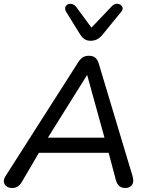

<svg xmlns="http://www.w3.org/2000/svg" viewBox="-20 -966 774 994"><path d="M8 -53.3 385.1 -644.1Q396.6 -661.5 409 -669.4Q421.5 -677.3 440.5 -677.3Q460.2 -677.3 472.6 -667.6Q485 -658 490.7 -638.7L665.7 -55.9Q675.1 -25.4 663.7 -9.1Q652.3 7.3 628.8 7.3Q608.9 7.3 596.9 -3.4Q584.8 -14.1 579.1 -36.7L537.2 -195.2L571.3 -175H149L192.3 -193.3L92.1 -22.5Q74.3 7.3 43.4 7.3Q26 7.3 14.2 -1Q2.5 -9.3 0.2 -23.3Q-2 -37.4 8 -53.3ZM217.6 -236.8 195.2 -253.4H550.2L525.8 -235.5L431.4 -577.3H430.6ZM392.2 -791.9 322.9 -904.3Q312.5 -920.9 320.6 -933.8Q328.7 -946.8 345.6 -946.1Q362.4 -945.4 375 -929.5L453.4 -823L560.2 -935Q572.9 -948 589.3 -946.3Q605.7 -944.5 612.6 -931.9Q619.5 -919.2 607.8 -905.2L513.2 -789.4Q499.2 -771.1 483.8 -763Q468.4 -754.9 448.3 -754.9Q429.7 -754.9 416.5 -764.1Q403.2 -773.4 392.2 -791.9Z"/></svg>

Font: SN Pro Thin
Style: Italic
Weight: 200
Italic angle: -9°
Designer: Tobias Whetton
Foundry: Supernotes
Version: Version 1.003;Glyphs 3.3 (3324)